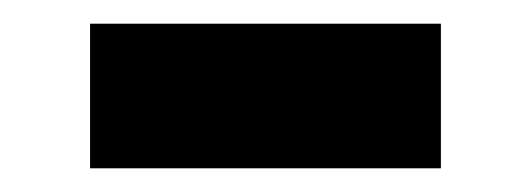

<svg xmlns="http://www.w3.org/2000/svg" viewBox="-20 -347 448 162"><path d="M352 -205V-327H56V-205Z"/></svg>

Font: RazerF5
Style: Bold
Weight: 700
Foundry: Razer Inc.
Version: Version 2